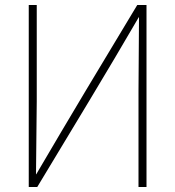

<svg xmlns="http://www.w3.org/2000/svg" viewBox="-20 -748 701 768"><path d="M95 0V-728H127V-343L124 -51H125Q224 -220 323 -385.5Q422 -551 529 -728H566V0H534V-386L536 -679H535Q439 -514 338 -346.5Q237 -179 129 0Z"/></svg>

Font: Murecho ExtraLight
Style: Regular
Weight: 200
Designer: Neil Summerour
Foundry: Positype
Version: Version 1.010; ttfautohint (v1.8.3)